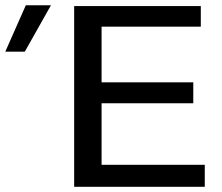

<svg xmlns="http://www.w3.org/2000/svg" viewBox="-29 -715 849 735"><path d="M-8.8 -517.1 69.8 -694.8H166L65.9 -517.1ZM254.9 0V-691.9H739.7V-612.8H359.9V-399.9H710.9V-319.8H359.9V-84H754.9V0Z"/></svg>

Font: CMU Bright
Style: SemiBold
Weight: 600
Version: Version 0.7.0